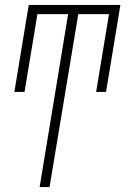

<svg xmlns="http://www.w3.org/2000/svg" viewBox="-20 -550 540 775"><path d="M140 205 255 -493H131L79 -179H38L96 -530H466L408 -179H368L420 -493H296L180 205Z"/></svg>

Font: Iosevka Curly XLtObl
Style: Regular
Weight: 200
Italic angle: -9°
Monospace: yes
Designer: Belleve Invis
Foundry: Belleve Invis
Version: Version 11.1.0; ttfautohint (v1.8.3)